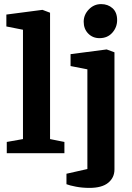

<svg xmlns="http://www.w3.org/2000/svg" viewBox="-20 -747 645 936"><path d="M13 0V-55L92 -69V-602L11 -618V-676L187 -699L224 -685V-69L294 -55V0ZM416 169Q381 169 350 163Q319 157 304 151V100L406 77V-409L324 -425V-483L500 -506L538 -492V79Q538 119 507.5 144Q477 169 416 169ZM465 -561Q432 -561 410 -583.5Q388 -606 388 -641Q388 -675 413 -701Q438 -727 473 -727Q506 -727 528.5 -707Q551 -687 551 -649Q551 -614 527.5 -587.5Q504 -561 465 -561Z"/></svg>

Font: Faustina Light
Style: Bold
Weight: 700
Version: Version 1.200